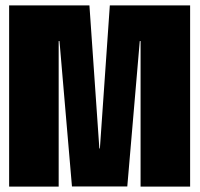

<svg xmlns="http://www.w3.org/2000/svg" viewBox="-20 -695 745 715"><path d="M14 0H198.5V-542H201.5L248 -0.5H454L500.5 -542H503.5V0H688V-675H389L352 -142H350L313 -675H14Z"/></svg>

Font: Anybody ExtraCondensed Black
Style: Regular
Weight: 900
Width: 2
Version: Version 1.113;gftools[0.9.25]